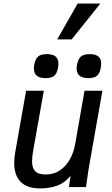

<svg xmlns="http://www.w3.org/2000/svg" viewBox="-20 -1068 640 1096"><path d="M61 -138Q61 -163.5 66.5 -196.5L129 -550H230L170.5 -214.5Q163 -173.5 163 -147Q163 -110 180.5 -91Q198 -72 241.5 -72Q288 -72 323 -96.2Q358 -120.5 379.5 -159.8Q401 -199 409 -244.5L462.5 -550H564.5L488 -115.5Q483.5 -91.5 476.5 -39Q477.5 -45.5 471 0H373.5L382.5 -64Q350 -24.5 307.2 -8.5Q264.5 7.5 208 7.5Q134.5 7.5 97.8 -30.2Q61 -68 61 -138ZM173.5 -677.5Q173.5 -686.5 176 -700.5Q182.5 -733.5 198.5 -746.2Q214.5 -759 248 -759Q281.5 -759 297.5 -745.5Q313.5 -732 313.5 -704.5Q313.5 -695 311 -680Q305 -648 289 -635Q273 -622 240.5 -622Q207 -622 190.2 -635.5Q173.5 -649 173.5 -677.5ZM417.5 -677Q417.5 -686 420 -700Q426.5 -733 442.8 -746Q459 -759 492 -759Q524.5 -759 541 -746Q557.5 -733 557.5 -705Q557.5 -692 555 -680.5Q549 -648 533.2 -635Q517.5 -622 484 -622Q417.5 -622 417.5 -677ZM306.5 -843 423.5 -1048H553L389 -843Z"/></svg>

Font: JuliaMono MediumItalic
Style: Regular
Weight: 500
Italic angle: -9°
Monospace: yes
Designer: cormullion
Foundry: corm
Version: Version 0.049; ttfautohint (v1.8.4)